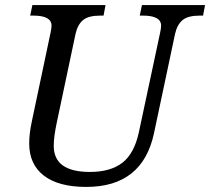

<svg xmlns="http://www.w3.org/2000/svg" viewBox="-20 -734 836 764"><path d="M100.1 -671.9 108.9 -713.9H399.9L392.1 -671.9H378.9Q332 -671.9 310.5 -654.1Q289.1 -636.2 280.8 -600.1L206.1 -247.1Q193.8 -189.5 193.8 -153.8Q193.8 -49.8 337.9 -49.8Q418.9 -49.8 466.3 -85.9Q513.7 -122.1 532.2 -206.1L617.2 -604Q621.1 -622.1 621.1 -631.8Q621.1 -671.9 548.8 -671.9H536.1L544.9 -713.9H795.9L788.1 -671.9H774.9Q728 -671.9 706.5 -654.1Q685.1 -636.2 676.8 -600.1L592.8 -204.1Q547.4 9.8 323.2 9.8Q212.9 9.8 154.5 -35.2Q96.2 -80.1 96.2 -163.1Q96.2 -203.6 106.9 -252L181.2 -604Q185.1 -622.6 185.1 -631.8Q185.1 -671.9 112.8 -671.9Z"/></svg>

Font: Droid Serif
Style: Italic
Weight: 400
Italic angle: -12°
Designer: Monotype Design team
Foundry: Monotype Imaging Inc.
Version: Version 1.03